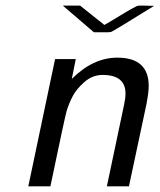

<svg xmlns="http://www.w3.org/2000/svg" viewBox="-20 -659 565 679"><path d="M80.1 0 174.8 -450.2H248L233.9 -379.9Q309.1 -455.1 395 -455.1Q505.9 -455.1 505.9 -355Q505.9 -333 498 -291L436 0H357.9L418.9 -289.1Q423.8 -311 423.8 -328.1Q423.8 -394 342.8 -394Q307.6 -394 279.3 -369.6Q251 -345.2 237.5 -319.6Q224.1 -293.9 215.8 -267.1Q210 -248 158.2 0ZM202.1 -639.2H263.2L349.1 -570.8Q365.2 -579.6 380.1 -588.9Q395 -598.1 405 -604Q415 -609.9 424.1 -615.5Q433.1 -621.1 438.5 -624Q443.8 -627 449.5 -629.9Q455.1 -632.8 458 -634.5Q460.9 -636.2 463.4 -637.2Q465.8 -638.2 468.5 -638.7Q471.2 -639.2 472.7 -639.2Q474.1 -639.2 477.1 -639.2H486.8L524.9 -638.2Q382.8 -550.3 375 -546.9Q370.1 -544.9 360.8 -544.9H312Z"/></svg>

Font: CMU Sans Serif
Style: Oblique
Weight: 500
Italic angle: -12°
Version: Version 0.7.0